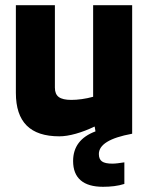

<svg xmlns="http://www.w3.org/2000/svg" viewBox="-20 -514 571 738"><path d="M208 10Q124 10 82.5 -31.5Q41 -73 41 -157V-494H191V-177Q191 -152 206 -141Q221 -130 254 -130Q273 -130 294.5 -133Q316 -136 338 -142V-494H488V0Q423 12 391.5 31.5Q360 51 360 78Q360 98 372 106.5Q384 115 412 115Q421 115 433 113.5Q445 112 458 110V193Q439 199 418.5 201.5Q398 204 376 204Q319 204 290 179Q261 154 261 105Q261 64 282.5 35.5Q304 7 347 -9L344 -27H342Q307 -10 271.5 0Q236 10 208 10Z"/></svg>

Font: Blinker
Style: Bold
Weight: 700
Designer: Juergen Huber
Foundry: supertype
Version: Version 1.015;PS 1.15;hotconv 1.0.88;makeotf.lib2.5.647800; 